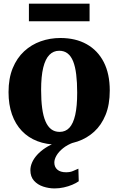

<svg xmlns="http://www.w3.org/2000/svg" viewBox="-20 -777 644 1046"><path d="M26.5 -275Q26.5 -350 49.2 -405.5Q72 -461 111.5 -497.5Q151 -534 201.8 -552Q252.5 -570 309 -570Q392 -570 452.2 -536.2Q512.5 -502.5 545.2 -438.8Q578 -375 578 -284Q578 -207 555.2 -151.2Q532.5 -95.5 493 -59.5Q453.5 -23.5 402.5 -6.2Q351.5 11 295 11Q233 11 183.5 -8Q134 -27 99 -63.8Q64 -100.5 45.2 -153.8Q26.5 -207 26.5 -275ZM305 -58.5Q337 -58.5 358 -81Q379 -103.5 389.8 -150.8Q400.5 -198 400.5 -272Q400.5 -328.5 395.2 -371.2Q390 -414 378.5 -442.8Q367 -471.5 348.2 -486Q329.5 -500.5 302.5 -500.5Q271 -500.5 249 -478Q227 -455.5 215.5 -408.5Q204 -361.5 204 -287Q204 -230 209.8 -187.2Q215.5 -144.5 227.8 -116Q240 -87.5 259 -73Q278 -58.5 305 -58.5ZM277 249.5Q246 249.5 215.5 239.5Q185 229.5 165.2 207.5Q145.5 185.5 145.5 150Q145.5 129.5 154.8 108.2Q164 87 182.2 66.8Q200.5 46.5 227 29Q253.5 11.5 288 -1L324 -5L381.5 -1Q347 11.5 323.5 30.5Q300 49.5 288 70Q276 90.5 276 108.5Q276 133 292.5 147.2Q309 161.5 340 161.5Q362 161.5 376.8 155Q391.5 148.5 407 142L409 210.5Q395 220.5 373.8 229.5Q352.5 238.5 327.5 244Q302.5 249.5 277 249.5ZM468 -757V-661H137.5V-757Z"/></svg>

Font: Merriweather Light 18pt Black
Style: Regular
Weight: 900
Version: Version 2.100